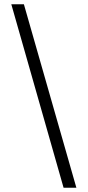

<svg xmlns="http://www.w3.org/2000/svg" viewBox="-20 -760 411 900"><path d="M33 -740H92L338 120H278Z"/></svg>

Font: Encode Sans Normal
Style: Light
Weight: 300
Designer: Pablo Impallari, Andres Torresi
Foundry: Pablo Impallari, Andres Torresi
Version: Version 1.000; ttfautohint (v1.00) -l 8 -r 50 -G 200 -x 14 -